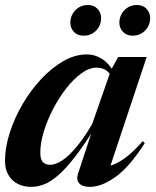

<svg xmlns="http://www.w3.org/2000/svg" viewBox="-20 -716 606 748"><path d="M284.5 -41 345 -225 353 -223.5Q308.5 -152 273 -106Q237.5 -60 208 -34.2Q178.5 -8.5 152.8 1.8Q127 12 101.5 12Q71.5 12 48.5 0Q25.5 -12 12.5 -34.8Q-0.5 -57.5 -0.5 -89.5Q-0.5 -141 17.8 -198.2Q36 -255.5 67.5 -309.5Q99 -363.5 140 -407.5Q181 -451.5 226.5 -477.8Q272 -504 318.5 -504Q350 -504 377.5 -486.5Q405 -469 426.5 -431L417.5 -412.5Q407 -433.5 391.8 -443Q376.5 -452.5 356.5 -452.5Q327.5 -452.5 296.8 -430Q266 -407.5 237.5 -371Q209 -334.5 186.2 -290.2Q163.5 -246 150.2 -202Q137 -158 137 -121.5Q137 -95 147 -84.5Q157 -74 176 -74Q189 -74 206 -81.8Q223 -89.5 243.8 -107.8Q264.5 -126 288.5 -156.8Q312.5 -187.5 339 -232.5L413 -444.5L440.5 -494H551.5L402.5 -47L389 -67.5Q407 -68 429.2 -77.8Q451.5 -87.5 478.2 -109Q505 -130.5 536 -166L544 -158.5Q484.5 -65.5 430.2 -26.8Q376 12 330.5 12Q300.5 12 288.2 -2.2Q276 -16.5 284.5 -41ZM305.5 -577Q281.5 -577 267.8 -592Q254 -607 254 -628Q254 -646 262.8 -661.8Q271.5 -677.5 287 -687Q302.5 -696.5 322.5 -696.5Q346 -696.5 360 -681.5Q374 -666.5 374 -645.5Q374 -627 365.5 -611.5Q357 -596 341.5 -586.5Q326 -577 305.5 -577ZM496.5 -577Q473 -577 459 -592Q445 -607 445 -628Q445 -646 453.8 -661.8Q462.5 -677.5 478 -687Q493.5 -696.5 513.5 -696.5Q537 -696.5 551 -681.5Q565 -666.5 565 -645.5Q565 -627 556.2 -611.5Q547.5 -596 532.2 -586.5Q517 -577 496.5 -577Z"/></svg>

Font: Newsreader 60pt SemiBold
Style: Italic
Weight: 600
Italic angle: -17°
Designer: Hugues Gentile
Foundry: Production Type
Version: Version 1.003